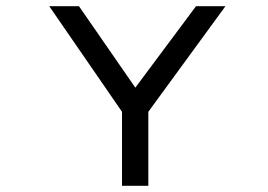

<svg xmlns="http://www.w3.org/2000/svg" viewBox="-20 -600 867 620"><path d="M613 -580 417 -317 235 -580H139L374 -239V0H459V-239L708 -580Z"/></svg>

Font: Charger Monospace
Style: Regular
Weight: 400
Designer: Jasper
Foundry: Cannot Into Space Fonts
Version: Version 0.980